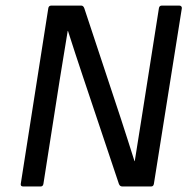

<svg xmlns="http://www.w3.org/2000/svg" viewBox="-20 -675 689 695"><path d="M64 0Q53.7 0 55.2 -9.8L154.8 -645Q156.2 -654.8 166 -654.8H273.9Q281.7 -654.8 285.2 -645L417 -247.1Q425.8 -221.2 442.1 -169.4Q458.5 -117.7 466.8 -91.8H467.8Q471.7 -117.2 480 -168.5Q488.3 -219.7 492.2 -245.1L555.2 -645Q556.6 -654.8 565.9 -654.8H628.9Q633.3 -654.8 636 -652.1Q638.7 -649.4 638.2 -645L537.1 -9.8Q535.6 0 526.9 0H422.9Q413.6 0 410.2 -9.8L279.8 -398.9Q270.5 -426.3 252.7 -480.7Q234.9 -535.2 226.1 -563H225.1Q219.2 -526.9 208.7 -462.9Q198.2 -398.9 195.8 -383.8L137.2 -9.8Q135.7 0 127 0Z"/></svg>

Font: Sofia Sans
Style: Italic
Weight: 400
Italic angle: -9°
Designer: Botio Nikoltchev, Ani Petrova
Foundry: lettersoup
Version: Version 4.100